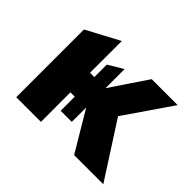

<svg xmlns="http://www.w3.org/2000/svg" viewBox="-122 -720 902 902"><g transform="rotate(45 329.0 -269.0)"><path d="M452.6 0 294.1 -266.5 458.1 -510H630.6L469.4 -275.2L646.4 0ZM68.1 0V-450L232.1 -537.5L231.9 -326.2H387.4V-196.2H231.9L232.1 0ZM260.6 -102.5V-409.2L334.6 -453.5V-102.5Z"/></g></svg>

Font: Geologica-Sharp
Style: Regular
Weight: 100
Designer: Sindre Bremnes, Frode Helland
Foundry: Monokrom Skriftforlag AS
Version: Version 1.010;gftools[0.9.28]